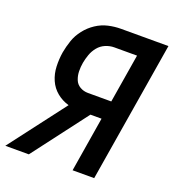

<svg xmlns="http://www.w3.org/2000/svg" viewBox="-149 -840 858 944"><g transform="rotate(20 280.5 -367.5)"><path d="M-15 0H108L326 -287H384L337 0H450L571 -735H323Q290 -735 257 -727.5Q224 -720 194.5 -700.5Q165 -681 143 -653Q121 -625 110 -593Q99 -561 93 -528Q87 -491 88.5 -453Q90 -415 104.5 -382Q119 -349 146.5 -326.5Q174 -304 209 -294ZM278 -383Q255 -383 236 -394Q217 -405 209 -425.5Q201 -446 200.5 -468.5Q200 -491 204 -514Q208 -536 216 -558.5Q224 -581 239.5 -600Q255 -619 277.5 -628.5Q300 -638 323 -638H442L400 -383Z"/></g></svg>

Font: Iosevka Sparkle Semibold
Style: Italic
Weight: 600
Italic angle: -9°
Designer: Belleve Invis
Foundry: Belleve Invis
Version: Version 4.5.0; ttfautohint (v1.8.3)